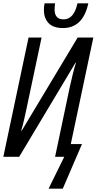

<svg xmlns="http://www.w3.org/2000/svg" viewBox="-20 -939 579 1150"><path d="M271 191H356L471 -76H404L539 -714H445L110 -156H107Q117 -190 125 -225Q133 -260 139 -289L229 -714H151L0 0H95L432 -563H435Q425 -532 416 -495Q407 -458 398 -418L310 0H365ZM357 -771Q477 -771 509 -919H444Q423 -823 361 -823Q307 -823 307 -882Q307 -892 308 -901.5Q309 -911 310 -919H247Q243 -902 243 -880Q243 -830 271 -800.5Q299 -771 357 -771Z"/></svg>

Font: Noto Sans UI Condensed
Style: Italic
Weight: 400
Width: 3
Italic angle: -12°
Designer: Monotype Design Team
Foundry: Monotype Imaging Inc.
Version: Version 1.901